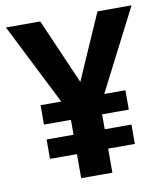

<svg xmlns="http://www.w3.org/2000/svg" viewBox="-81 -781 734 849"><g transform="rotate(-10 286.0 -357.0)"><path d="M285 -420 414 -714H567L380 -349H475V-262H355V-195H475V-108H355V0H215V-108H94V-195H215V-262H94V-349H187L3 -714H157Z"/></g></svg>

Font: Noto Sans Devanagari
Style: Regular
Weight: 400
Designer: Jelle Bosma - Monotype Design Team
Foundry: Monotype Imaging Inc.
Version: Version 2.003